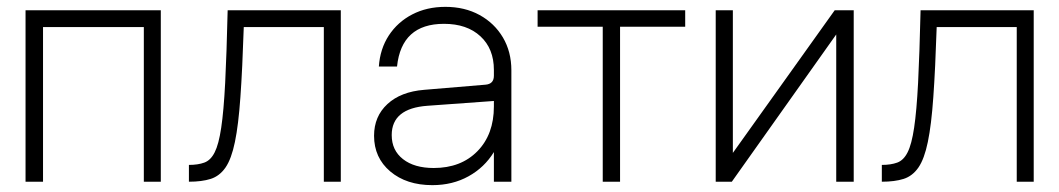

<svg xmlns="http://www.w3.org/2000/svg" viewBox="-20 -530 3090 560"><path d="M54.5 -500H449V0H399.5V-451H105.5V0H54.5Z M644 -500H974V0H924.5V-451H691Q687 -328.5 681.2 -247Q675.5 -165.5 665.2 -116Q655 -66.5 637.8 -41.5Q620.5 -16.5 594.5 -8.2Q568.5 0 531 0V-49Q557.5 -49 576 -55.8Q594.5 -62.5 606.2 -85.8Q618 -109 625.2 -157.5Q632.5 -206 636.8 -289.2Q641 -372.5 644 -500Z M1471.5 -325V0H1420.5V-86.5Q1393 -41.5 1346.5 -15.8Q1300 10 1241 10Q1165.5 10 1118.2 -30Q1071 -70 1071 -134Q1071 -190.5 1110 -226.5Q1149 -262.5 1217 -268L1396 -283Q1420.5 -285 1420.5 -309V-326Q1420.5 -388 1381.2 -424.2Q1342 -460.5 1275 -460.5Q1151 -460.5 1138 -336H1085Q1088.5 -387.5 1114.2 -426.8Q1140 -466 1182.5 -488Q1225 -510 1279 -510Q1335.5 -510 1378.8 -486.2Q1422 -462.5 1446.8 -420.8Q1471.5 -379 1471.5 -325ZM1122.5 -136Q1122.5 -91.5 1155.5 -65.8Q1188.5 -40 1245 -40Q1324.5 -40 1372.5 -89Q1420.5 -138 1420.5 -219.5V-235.5L1227 -221.5Q1122.5 -214 1122.5 -136Z M1978.5 -500V-452H1788.5V0H1738V-452H1548V-500Z M2117.5 -500V-84L2414.5 -500H2470V0H2419V-429.5L2114.5 0H2067.5V-500Z M2665 -500H2995V0H2945.5V-451H2712Q2708 -328.5 2702.2 -247Q2696.5 -165.5 2686.2 -116Q2676 -66.5 2658.8 -41.5Q2641.5 -16.5 2615.5 -8.2Q2589.5 0 2552 0V-49Q2578.5 -49 2597 -55.8Q2615.5 -62.5 2627.2 -85.8Q2639 -109 2646.2 -157.5Q2653.5 -206 2657.8 -289.2Q2662 -372.5 2665 -500Z"/></svg>

Font: Overused Grotesk Light
Style: Regular
Weight: 300
Version: Version 0.004